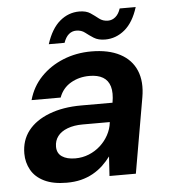

<svg xmlns="http://www.w3.org/2000/svg" viewBox="-50 -719 682 776"><g transform="rotate(-5 290.5 -330.5)"><path d="M190 12Q135 12 99 -5.5Q63 -23 46 -53.5Q29 -84 29 -120Q29 -174 59 -212.5Q89 -251 145 -272.5Q201 -294 275 -294H402Q409 -334 401.5 -359.5Q394 -385 373 -397.5Q352 -410 318 -410Q276 -410 242.5 -390.5Q209 -371 195 -333H77Q92 -387 129.5 -426Q167 -465 220 -486.5Q273 -508 334 -508Q404 -508 450.5 -483.5Q497 -459 516 -413.5Q535 -368 524 -305L471 0H364L369 -79Q355 -60 337 -43Q319 -26 296.5 -13.5Q274 -1 248 5.5Q222 12 190 12ZM233 -83Q262 -83 288 -93.5Q314 -104 334.5 -122.5Q355 -141 368 -165Q381 -189 384 -215V-217H274Q239 -217 212.5 -207Q186 -197 172.5 -179Q159 -161 159 -137Q159 -110 179 -96.5Q199 -83 233 -83ZM166 -552Q186 -614 221 -643.5Q256 -673 300 -673Q328 -673 345 -661.5Q362 -650 377 -638Q392 -626 413 -626Q430 -626 443.5 -637.5Q457 -649 464 -671H529Q510 -610 474.5 -580.5Q439 -551 395 -551Q367 -551 349 -562.5Q331 -574 316.5 -585.5Q302 -597 281 -597Q264 -597 251 -586Q238 -575 230 -552Z"/></g></svg>

Font: DM Sans 24pt SemiBold
Style: Italic
Weight: 600
Italic angle: -10°
Designer: Colophon Foundry, Jonny Pinhorn
Foundry: Colophon Foundry
Version: Version 4.004;gftools[0.9.30]